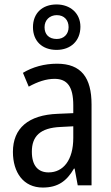

<svg xmlns="http://www.w3.org/2000/svg" viewBox="-20 -832 500 862"><path d="M234 -608C298 -608 341 -649 341 -712C341 -773 295 -812 234 -812C169 -812 128 -772 128 -710C128 -648 169 -608 234 -608ZM235 -657C199 -657 180 -678 180 -710C180 -742 203 -764 235 -764C268 -764 288 -742 288 -710C288 -678 266 -657 235 -657ZM236 -546C179 -546 126 -531 83 -505L109 -443C149 -465 187 -478 225 -478C282 -478 309 -443 309 -359V-324L239 -321C107 -316 38 -256 38 -150C38 -58 85 10 172 10C239 10 279 -18 312 -75H315L329 0H391V-363C391 -483 345 -546 236 -546ZM252 -262 309 -265V-213C309 -113 264 -58 198 -58C152 -58 123 -87 123 -151C123 -220 160 -258 252 -262Z"/></svg>

Font: Noto Sans Gujarati UI Condensed
Style: Regular
Weight: 400
Width: 3
Designer: Jelle Bosma - Monotype Design Team, Universal Thirst
Foundry: Monotype Imaging Inc.
Version: Version 2.106